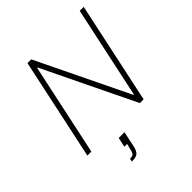

<svg xmlns="http://www.w3.org/2000/svg" viewBox="-244 -843 1226 1226"><g transform="rotate(-45 369.0 -230.0)"><path d="M61 0 208 -688H242L543 -66H547L680 -688H716L569 0H535L234 -622H230L97 0ZM235 228 239 207Q254 207 262 204Q270 201 275.5 190.5Q281 180 285 160L293 127H268L282 62H334L314 157Q310 179 304 193Q298 207 289.5 214.5Q281 222 268 225Q255 228 235 228Z"/></g></svg>

Font: Saira Thin
Style: Italic
Weight: 100
Italic angle: -12°
Designer: Hector Gatti with collaboration of the Omnibus-Type team
Foundry: Omnibus-Type
Version: Version 1.101